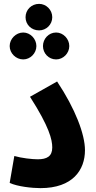

<svg xmlns="http://www.w3.org/2000/svg" viewBox="-20 -966 494 992"><path d="M182 -809C219 -809 250 -839 250 -877C250 -915 219 -946 182 -946C142 -946 112 -915 112 -877C112 -839 142 -809 182 -809ZM100 -659C137 -659 168 -691 168 -728C168 -765 137 -798 100 -798C62 -798 30 -765 30 -728C30 -691 62 -659 100 -659ZM270 -659C307 -659 338 -691 338 -728C338 -765 307 -798 270 -798C231 -798 202 -765 202 -728C202 -691 231 -659 270 -659ZM30 -21C70 -2 147 6 189 6C356 6 419 -88 419 -190C419 -272 369 -404 275 -545L135 -466C235 -310 250 -244 250 -204C250 -158 222 -143 175 -143C146 -143 92 -149 54 -160Z"/></svg>

Font: Noto Sans Arabic UI ExtraCondensed Extra
Style: Regular
Weight: 800
Width: 3
Designer: Nadine Chahine - Monotype Design Team
Foundry: Monotype Imaging Inc.
Version: Version 1.900